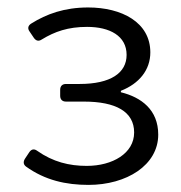

<svg xmlns="http://www.w3.org/2000/svg" viewBox="-20 -492 491 522"><path d="M50.8 -39.1C102.5 -2 159.2 10.7 220.7 10.7C324.2 10.7 410.2 -43 410.2 -126C410.2 -193.4 364.3 -227.5 308.6 -241.2V-245.1C358.4 -264.6 388.7 -301.8 388.7 -349.6C388.7 -431.6 310.5 -471.7 219.7 -471.7C155.3 -471.7 106.4 -454.1 64.5 -427.7C55.7 -421.9 54.7 -414.1 60.5 -406.2L72.3 -388.7C78.1 -380.9 85 -378.9 93.8 -384.8C128.9 -406.2 165 -418.9 216.8 -418.9C278.3 -418.9 324.2 -394.5 324.2 -342.8C324.2 -293.9 281.2 -263.7 196.3 -263.7H159.2C149.4 -263.7 143.6 -257.8 143.6 -248V-231.4C143.6 -221.7 149.4 -215.8 159.2 -215.8H208C294.9 -215.8 344.7 -188.5 344.7 -131.8C344.7 -75.2 286.1 -41 215.8 -41C168 -41 124 -51.8 81.1 -82C73.2 -87.9 65.4 -86.9 59.6 -78.1L47.9 -60.5C43 -52.7 43 -44.9 50.8 -39.1Z"/></svg>

Font: Ed Sans Neue Light
Style: Regular
Weight: 300
Designer: Stephen Hutchings
Version: Version 1.004;PS 001.004;hotconv 1.0.88;makeotf.lib2.5.64775